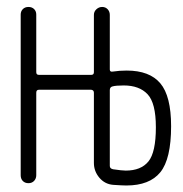

<svg xmlns="http://www.w3.org/2000/svg" viewBox="-20 -540 540 566"><path d="M303.7 -274.4V-50.8Q303.7 -43 313.5 -41Q339.8 -37.1 350.6 -37.1Q395.5 -37.1 417.5 -64Q439.5 -90.8 439.5 -165Q439.5 -236.3 415 -262.2Q390.6 -288.1 344.7 -288.1Q321.3 -288.1 311.5 -285.2Q303.7 -283.2 303.7 -274.4ZM41 -23.4V-497.1Q41 -506.8 47.4 -513.2Q53.7 -519.5 64 -519.5Q74.2 -519.5 80.6 -513.2Q86.9 -506.8 86.9 -497.1V-327.1Q86.9 -319.3 94.7 -319.3H249Q256.8 -319.3 256.8 -327.1V-496.1Q256.8 -505.9 264.2 -512.7Q271.5 -519.5 281.2 -519.5Q291 -519.5 297.4 -512.7Q303.7 -505.9 303.7 -496.1V-335Q303.7 -327.1 313.5 -329.1Q332 -332 353.5 -332Q420.9 -332 452.6 -294.4Q484.4 -256.8 484.4 -168Q484.4 -71.3 452.6 -32.2Q420.9 6.8 352.5 6.8Q340.8 6.8 313.5 4.9Q289.1 2.9 272.9 -16.1Q256.8 -35.2 256.8 -59.6V-266.6Q256.8 -274.4 249 -275.4H94.7Q86.9 -275.4 86.9 -266.6V-23.4Q86.9 -13.7 80.6 -6.8Q74.2 0 64 0Q53.7 0 47.4 -6.3Q41 -12.7 41 -23.4Z"/></svg>

Font: Rounded-X Mgen+ 1m light
Style: Regular
Weight: 200
Designer: [Source Han Sans]
Ryoko NISHIZUKA  (kana & ideographs); Paul D. Hunt (Latin, Greek & Cyrillic); Wenlong ZHANG  (bopomofo
Version: Version 1.059.20150602